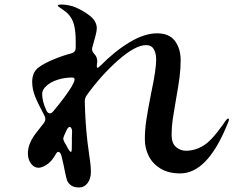

<svg xmlns="http://www.w3.org/2000/svg" viewBox="-20 -799 1040 847"><path d="M990 -271Q990 -268 985.5 -256.5Q981 -245 978 -239Q892 -34 775 -34Q722 -34 687 -56Q652 -78 635.5 -112Q619 -146 619 -184Q619 -226 625.5 -269.5Q632 -313 647 -389Q669 -492 669 -536Q669 -564 658.5 -582Q648 -600 625 -600Q577 -600 501.5 -533.5Q426 -467 362 -378Q354 -366 354 -352Q356 -258 366 -172L374 -112Q375 -106 378 -83.5Q381 -61 381 -40Q381 -11 366.5 8.5Q352 28 329 28Q305 28 292.5 18Q280 8 276 -3Q272 -14 267 -39Q261 -72 251 -112Q246 -129 237 -129Q232 -129 228 -122Q220 -108 211 -96Q200 -81 182 -70Q164 -59 149 -59Q131 -59 117 -77Q103 -95 103 -123Q103 -165 138 -211Q151 -228 174 -257Q180 -266 180 -273Q180 -280 177 -287Q149 -339 135.5 -372Q122 -405 122 -438Q122 -481 151 -502Q172 -518 213 -535.5Q254 -553 296 -564Q314 -570 314 -588V-618Q314 -660 306.5 -690Q299 -720 276 -742Q263 -753 249 -762Q235 -771 235 -774Q235 -779 252 -779Q272 -779 302 -771Q342 -756 374.5 -731Q407 -706 407 -674Q407 -663 401 -639.5Q395 -616 387 -589Q386 -586 386 -582Q386 -573 396 -561Q409 -548 409 -528Q409 -522 408 -519Q407 -514 407 -507Q407 -500 410 -500Q414 -500 423 -509Q486 -573 551.5 -612.5Q617 -652 673 -652Q727 -652 752 -618Q777 -584 777 -533Q777 -496 772 -457.5Q767 -419 757 -364Q747 -307 742 -273Q737 -239 737 -204Q737 -167 756.5 -150.5Q776 -134 800 -134Q840 -134 876.5 -156Q913 -178 961 -246Q965 -252 973.5 -264Q982 -276 986 -276Q990 -276 990 -271ZM185 -311Q191 -299 200 -299Q208 -299 215 -308Q270 -374 296 -417Q309 -440 309 -448Q309 -453 306.5 -455Q304 -457 298 -457Q264 -457 233.5 -447Q203 -437 184.5 -420Q166 -403 166 -385Q166 -352 185 -311ZM297 -162V-192L298 -216V-218Q298 -227 295 -233Q292 -239 287 -239Q282 -239 277 -231Q273 -224 263 -201Q259 -191 259 -187Q259 -184 263 -174Q266 -170 270 -162Q276 -150 282.5 -139.5Q289 -129 293 -129Q296 -129 296.5 -138.5Q297 -148 297 -162Z"/></svg>

Font: Shippori Mincho B1 ExtraBold
Style: Regular
Weight: 800
Designer: FONTDASU
Foundry: FONTDASU / Google Inc. / but / Adobe
Version: Version 3.110; ttfautohint (v1.8.3)